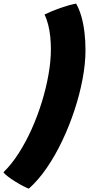

<svg xmlns="http://www.w3.org/2000/svg" viewBox="-124 -818 508 1096"><path d="M166.5 -536.5Q166.5 -574 162.8 -609.5Q159 -645 151 -677Q143 -709 130 -735Q173.5 -756 219.5 -772.2Q265.5 -788.5 310.5 -797.5Q328.5 -766 340.5 -724Q352.5 -682 358.2 -633.2Q364 -584.5 364 -532Q364 -455.5 347.5 -367.5Q331 -279.5 301.2 -189.2Q271.5 -99 231.2 -14.2Q191 70.5 142.5 141Q94 211.5 40.5 259Q27 254 5.5 242.8Q-16 231.5 -38.8 217.2Q-61.5 203 -79.5 189.2Q-97.5 175.5 -104.5 165.5Q-59 121.5 -18 57.8Q23 -6 56.8 -81.2Q90.5 -156.5 115 -236.2Q139.5 -316 153 -393Q166.5 -470 166.5 -536.5Z"/></svg>

Font: Grandstander Thin Black
Style: Italic
Weight: 900
Italic angle: -15°
Version: Version 1.200